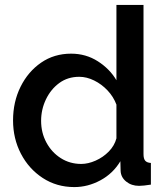

<svg xmlns="http://www.w3.org/2000/svg" viewBox="-20 -750 677 780"><path d="M33 -261Q33 -336 63.5 -397.5Q94 -459 147 -495.5Q200 -532 269 -532Q329 -532 377.5 -501Q426 -470 453 -424V-730H563V-124Q563 -105 570 -97Q577 -89 593 -88V0Q562 5 545 5Q514 5 492.5 -12.5Q471 -30 470 -56L469 -95Q439 -45 388 -17.5Q337 10 282 10Q210 10 153.5 -27Q97 -64 65 -125.5Q33 -187 33 -261ZM453 -188V-325Q441 -357 417 -382.5Q393 -408 362.5 -423Q332 -438 302 -438Q255 -438 220.5 -412.5Q186 -387 166.5 -346Q147 -305 147 -259Q147 -211 168.5 -171Q190 -131 227 -107.5Q264 -84 310 -84Q338 -84 368.5 -97.5Q399 -111 422 -134.5Q445 -158 453 -188Z"/></svg>

Font: Raleway SemiBold
Style: Regular
Weight: 600
Designer: Matt McInerney, Pablo Impallari, Rodrigo Fuenzalida
Foundry: Matt McInerney, Pablo Impallari, Rodrigo Fuenzalida
Version: Version 4.026